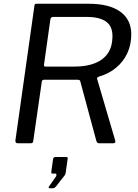

<svg xmlns="http://www.w3.org/2000/svg" viewBox="-20 -762 736 1021"><path d="M592 -17Q598 0 581 0H507Q501 0 497.5 -3.5Q494 -7 492 -14L407 -329Q406 -334 402.5 -336Q399 -338 390 -338H214Q203 -338 202 -326L157 -14Q156 -5 152.5 -2.5Q149 0 140 0H75Q67 0 64 -4.5Q61 -9 62 -16L163 -731Q164 -738 166 -740Q168 -742 174 -742H453Q561 -742 619.5 -700Q678 -658 678 -579Q678 -524 657 -479Q636 -434 597.5 -402Q559 -370 507 -355Q500 -352 497.5 -349.5Q495 -347 496 -344L592 -17ZM378 -408Q439 -408 484 -425.5Q529 -443 553.5 -478.5Q578 -514 578 -571Q578 -623 543.5 -647.5Q509 -672 441 -672H262Q251 -672 248 -660L214 -418Q213 -413 215 -410.5Q217 -408 221 -408H378ZM243 239Q239 239 238.5 236Q238 233 241 229L278 176Q281 169 280 165Q279 161 274 161H260Q255 161 253.5 159Q252 157 253 150L262 85Q264 73 274 73H333Q341 73 340 81L329 159Q327 165 325 169L279 228Q275 233 271 236Q267 239 260 239Z"/></svg>

Font: Libre Franklin
Style: Italic
Weight: 400
Italic angle: -8°
Designer: Pablo Impallari, Rodrigo Fuenzalida, Nhung Nguyen
Foundry: Impallari Type
Version: Version 3.000